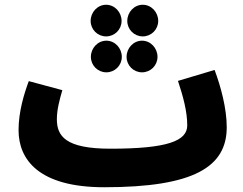

<svg xmlns="http://www.w3.org/2000/svg" viewBox="-20 -766 1023 807"><path d="M426 -613C462 -613 491 -642 491 -678C491 -715 462 -746 426 -746C390 -746 361 -715 361 -678C361 -642 390 -613 426 -613ZM580 -613C616 -613 645 -642 645 -678C645 -715 616 -746 580 -746C544 -746 515 -715 515 -678C515 -642 544 -613 580 -613ZM427 -462C463 -462 492 -491 492 -527C492 -564 463 -595 427 -595C391 -595 362 -564 362 -527C362 -491 391 -462 427 -462ZM577 -462C613 -462 642 -491 642 -527C642 -564 613 -595 577 -595C541 -595 512 -564 512 -527C512 -491 541 -462 577 -462ZM418 21C796 21 933 -65 933 -231C933 -311 908 -402 882 -472L728 -426C750 -360 767 -297 767 -239C767 -174 685 -141 444 -141C255 -141 219 -194 219 -265C219 -306 231 -349 242 -387L101 -425C82 -374 58 -298 58 -219C58 -96 142 21 418 21Z"/></svg>

Font: Noto Sans Arabic ExtCond Blk
Style: Regular
Weight: 900
Width: 2
Designer: Monotype Design Team, Nadine Chahine, Nizar Qandah and Khaled Hosny
Foundry: Monotype Imaging Inc.
Version: Version 2.012